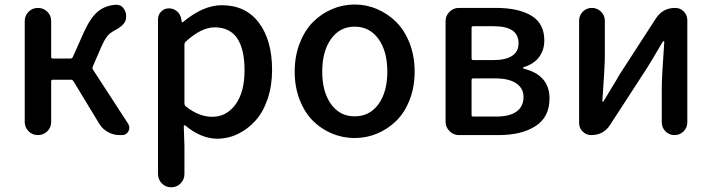

<svg xmlns="http://www.w3.org/2000/svg" viewBox="-20 -584 3077 830"><path d="M380.9 -295.9Q377.9 -289.1 381.8 -283.2L534.2 -48.8Q539.1 -40 539.1 -31.2Q539.1 -24.4 535.2 -16.6Q526.4 0 507.8 0H497.1Q469.7 0 446.3 -13.2Q422.9 -26.4 409.2 -48.8L297.9 -232.4Q293.9 -239.3 287.1 -239.3H208Q201.2 -239.3 201.2 -231.4V-56.6Q201.2 -33.2 184.6 -16.6Q168 0 144 0Q120.1 0 103.5 -16.6Q86.9 -33.2 86.9 -56.6V-493.2Q86.9 -516.6 103.5 -533.2Q120.1 -549.8 144 -549.8Q168 -549.8 184.6 -533.2Q201.2 -516.6 201.2 -493.2V-337.9Q201.2 -331.1 208 -331.1H285.2Q292 -331.1 294.9 -337.9L343.8 -447.3Q372.1 -508.8 403.8 -534.7Q435.5 -560.5 480.5 -563.5Q482.4 -563.5 483.4 -563.5Q503.9 -563.5 515.6 -545.9Q525.4 -531.2 525.4 -514.6Q525.4 -508.8 524.4 -503.9V-502Q523.4 -496.1 521 -491.2Q518.6 -486.3 514.2 -481Q509.8 -475.6 506.3 -472.7Q502.9 -469.7 496.1 -464.8Q489.3 -460 485.8 -458Q482.4 -456.1 474.1 -451.7Q465.8 -447.3 463.9 -445.3Q440.4 -432.6 418.9 -383.8Z M663.1 168V-501Q663.1 -520.5 676.8 -534.2Q690.4 -547.9 710 -547.9Q730.5 -547.9 745.6 -534.7Q760.7 -521.5 763.7 -501L765.6 -489.3Q766.6 -487.3 768.1 -487.3Q769.5 -487.3 770.5 -488.3Q858.4 -561.5 938.5 -561.5Q1042 -561.5 1099.1 -485.8Q1156.2 -410.2 1156.2 -281.2Q1156.2 -212.9 1136.7 -155.8Q1117.2 -98.6 1084 -62Q1050.8 -25.4 1008.3 -4.9Q965.8 15.6 918.9 15.6Q849.6 15.6 780.3 -42Q778.3 -43 776.4 -42Q774.4 -41 774.4 -39.1L777.3 47.9V168Q777.3 192.4 760.7 209Q744.1 225.6 720.2 225.6Q696.3 225.6 679.7 209Q663.1 192.4 663.1 168ZM897.5 -79.1Q959 -79.1 998 -132.3Q1037.1 -185.5 1037.1 -279.3Q1037.1 -465.8 908.2 -465.8Q849.6 -465.8 782.2 -403.3Q777.3 -398.4 777.3 -391.6V-136.7Q777.3 -129.9 782.2 -125Q838.9 -79.1 897.5 -79.1Z M1253.9 -274.4Q1253.9 -340.8 1275.4 -396.5Q1296.9 -452.1 1332.5 -488.3Q1368.2 -524.4 1415 -544.4Q1461.9 -564.5 1513.2 -564.5Q1564.5 -564.5 1610.8 -544.4Q1657.2 -524.4 1693.4 -488.3Q1729.5 -452.1 1751 -396.5Q1772.5 -340.8 1772.5 -274.4Q1772.5 -208 1751 -152.8Q1729.5 -97.7 1693.4 -62Q1657.2 -26.4 1610.8 -6.8Q1564.5 12.7 1513.2 12.7Q1461.9 12.7 1415 -6.8Q1368.2 -26.4 1332.5 -62Q1296.9 -97.7 1275.4 -152.8Q1253.9 -208 1253.9 -274.4ZM1512.7 -81.1Q1578.1 -81.1 1616.2 -133.8Q1654.3 -186.5 1654.3 -274.4Q1654.3 -362.3 1616.2 -415.5Q1578.1 -468.8 1512.7 -468.8Q1449.2 -468.8 1411.1 -415.5Q1373 -362.3 1373 -274.4Q1373 -186.5 1411.1 -133.8Q1449.2 -81.1 1512.7 -81.1Z M1963.9 0Q1940.4 0 1923.3 -17.1Q1906.2 -34.2 1906.2 -57.6V-492.2Q1906.2 -516.6 1923.3 -533.2Q1940.4 -549.8 1963.9 -549.8H2124Q2221.7 -549.8 2277.3 -516.1Q2333 -482.4 2333 -409.2Q2333 -367.2 2310.1 -336.9Q2287.1 -306.6 2244.1 -293.9Q2241.2 -293 2241.2 -290.5Q2241.2 -288.1 2244.1 -287.1Q2355.5 -259.8 2355.5 -158.2Q2355.5 -78.1 2295.4 -39.1Q2235.4 0 2134.8 0ZM2018.6 -331.1Q2018.6 -324.2 2025.4 -324.2H2110.4Q2221.7 -324.2 2221.7 -397.5Q2221.7 -470.7 2114.3 -470.7H2025.4Q2018.6 -470.7 2018.6 -463.9ZM2018.6 -86.9Q2018.6 -80.1 2025.4 -80.1H2124Q2183.6 -80.1 2213.4 -102.1Q2243.2 -124 2243.2 -165Q2243.2 -202.1 2211.9 -223.6Q2180.7 -245.1 2120.1 -245.1H2025.4Q2018.6 -245.1 2018.6 -237.3Z M2536.1 0Q2514.6 0 2499 -15.1Q2483.4 -30.3 2483.4 -52.7V-494.1Q2483.4 -517.6 2499.5 -533.7Q2515.6 -549.8 2538.6 -549.8Q2561.5 -549.8 2578.1 -533.7Q2594.7 -517.6 2594.7 -494.1V-344.7Q2594.7 -298.8 2584 -147.5Q2583 -144.5 2585.9 -144.5Q2588.9 -144.5 2589.8 -147.5Q2598.6 -163.1 2624 -204.1Q2649.4 -245.1 2658.2 -261.7L2816.4 -505.9Q2845.7 -549.8 2898.4 -549.8Q2920.9 -549.8 2936 -534.2Q2951.2 -518.6 2951.2 -497.1V-55.7Q2951.2 -32.2 2935.1 -16.1Q2918.9 0 2896 0Q2873 0 2856.9 -16.1Q2840.8 -32.2 2840.8 -55.7V-205.1Q2840.8 -250 2851.6 -403.3Q2851.6 -406.2 2849.1 -406.2Q2846.7 -406.2 2844.7 -403.3Q2796.9 -321.3 2776.4 -289.1L2617.2 -43.9Q2588.9 0 2536.1 0Z"/></svg>

Font: Gen Jyuu Gothic P Medium
Style: Regular
Weight: 500
Designer: [Source Han Sans]
Ryoko NISHIZUKA  (kana & ideographs); Paul D. Hunt (Latin, Greek & Cyrillic); Wenlong ZHANG  (bopomofo
Version: Version 1.002.20150607